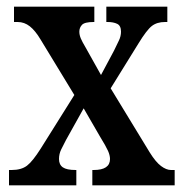

<svg xmlns="http://www.w3.org/2000/svg" viewBox="-20 -556 548 576"><path d="M7 0V-46H15Q44 -46 61 -59Q78 -72 102 -110L203 -271L102 -437Q86 -464 69.5 -477Q53 -490 33 -490H22V-536H263V-490H261Q234 -490 226 -481.5Q218 -473 218 -461Q218 -451 222.5 -440.5Q227 -430 236 -415L283 -331L322 -404Q330 -421 336.5 -434Q343 -447 343 -461Q343 -479 331.5 -484.5Q320 -490 303 -490H299V-536H482V-490H475Q451 -490 435.5 -478Q420 -466 395 -425L312 -291L429 -99Q447 -70 463 -58Q479 -46 493 -46H504V0H257V-46H261Q310 -46 310 -79Q310 -90 304 -103.5Q298 -117 279 -148L231 -231L178 -136Q170 -121 163.5 -107.5Q157 -94 157 -79Q157 -62 168.5 -54Q180 -46 207 -46H209V0Z"/></svg>

Font: Noto Serif Thai ExtraCondensed SemiBold
Style: Regular
Weight: 600
Width: 2
Designer: Monotype Design Team
Foundry: Monotype Imaging Inc.
Version: Version 2.001; ttfautohint (v1.8.4.7-5d5b)